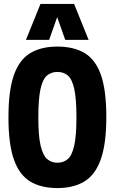

<svg xmlns="http://www.w3.org/2000/svg" viewBox="-20 -947 583 977"><path d="M272 10Q190 10 134.5 -23Q79 -56 51 -134.5Q23 -213 23 -349Q23 -486 50.5 -564.5Q78 -643 133.5 -676.5Q189 -710 272 -710Q355 -710 410.5 -677Q466 -644 493.5 -566Q521 -488 521 -352Q521 -214 492.5 -135Q464 -56 408.5 -23Q353 10 272 10ZM272 -119Q304 -119 325.5 -138Q347 -157 358 -207.5Q369 -258 369 -350Q369 -444 358 -494Q347 -544 325.5 -562.5Q304 -581 272 -581Q241 -581 219 -562.5Q197 -544 186 -493.5Q175 -443 175 -349Q175 -256 186.5 -206.5Q198 -157 219.5 -138Q241 -119 272 -119ZM112 -744 186 -927H357L431 -744H312L271 -860L230 -744Z"/></svg>

Font: Georama SemiCondensed
Style: Bold
Weight: 700
Width: 4
Designer: Jean-Baptiste Levee
Foundry: Production Type
Version: Version 1.000